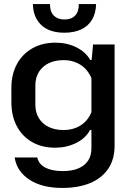

<svg xmlns="http://www.w3.org/2000/svg" viewBox="-20 -748 637 945"><path d="M287 177Q187 177 125 136.5Q63 96 52 27H163Q172 62 205 78Q238 94 289 94Q335 94 366.5 80.5Q398 67 414 42Q430 17 430 -18V-108H423Q401 -67 354 -44Q307 -21 252 -21Q186 -21 137.5 -49Q89 -77 62.5 -127.5Q36 -178 36 -245V-315Q36 -382 63 -432Q90 -482 139 -510Q188 -538 253 -538Q310 -538 356 -515Q402 -492 424 -453H431L438 -529H544V-31Q544 37 512 83.5Q480 130 422.5 153.5Q365 177 287 177ZM292 -108Q341 -108 377 -131Q413 -154 430 -196V-363Q413 -405 377 -428.5Q341 -452 292 -452Q251 -452 220 -437Q189 -422 171.5 -394Q154 -366 154 -326V-233Q154 -194 171.5 -166Q189 -138 220 -123Q251 -108 292 -108ZM297 -587Q223 -587 183 -625Q143 -663 142 -728H226Q226 -689 245.5 -670.5Q265 -652 297 -652Q331 -652 349.5 -671Q368 -690 368 -728H453Q452 -684 433.5 -652Q415 -620 380 -603.5Q345 -587 297 -587Z"/></svg>

Font: Hubot Sans Medium
Style: Regular
Weight: 500
Designer: Deni Anggara
Foundry: GitHub, Inc., Subsidiary of Microsoft Corporation
Version: Version 2.000